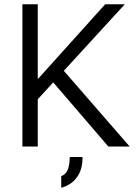

<svg xmlns="http://www.w3.org/2000/svg" viewBox="-20 -687 653 900"><path d="M149 -213V-307L473 -667H565ZM85 0V-667H157V0ZM261 -376 588 0H488L207 -327ZM267 193V139Q286 131 294 115.5Q302 100 304.5 81.5Q307 63 307 49H367Q367 97 351 127Q335 157 312 172.5Q289 188 267 193Z"/></svg>

Font: Maven Pro
Style: Regular
Weight: 400
Designer: Joe Prince
Foundry: Joe Prince
Version: Version 2.103